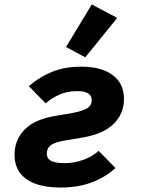

<svg xmlns="http://www.w3.org/2000/svg" viewBox="-20 -826 640 858"><path d="M45 -134Q45 -201 90 -247Q135 -293 227 -308L303 -321Q352 -330 371 -343Q390 -356 390 -378Q390 -419 325 -419Q283 -419 247.5 -404Q212 -389 184 -364L109 -441Q156 -482 212.5 -505Q269 -528 343 -528Q433 -528 483.5 -490.5Q534 -453 534 -384Q534 -319 489 -273.5Q444 -228 352 -212L276 -199Q225 -191 207 -177Q189 -163 189 -140Q189 -118 207.5 -107.5Q226 -97 270 -97Q312 -97 353 -112Q394 -127 421 -152L496 -75Q451 -34 390 -11Q329 12 252 12Q151 12 98 -25.5Q45 -63 45 -134ZM361 -570 275 -616 390 -806 504 -746Z"/></svg>

Font: iA Writer Mono V
Style: Regular
Weight: 400
Italic angle: -9.5°
Designer: Mike Abbink, Paul van der Laan, Pieter van Rosmalen
Foundry: Bold Monday
Version: Version 2.000